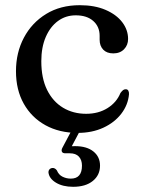

<svg xmlns="http://www.w3.org/2000/svg" viewBox="-20 -500 548 739"><path d="M473 -350Q473 -326.5 457.5 -310.5Q442 -294.5 416 -294.5Q391 -294.5 377.2 -309Q363.5 -323.5 363.5 -347V-362Q363.5 -397.5 339 -419.2Q314.5 -441 271.5 -441Q233 -441 203.2 -419.2Q173.5 -397.5 156.2 -357.8Q139 -318 139 -264.5Q139 -199 161.2 -154Q183.5 -109 222.5 -85.5Q261.5 -62 311.5 -62Q359 -62 394 -84Q429 -106 443.5 -142Q450 -150.5 454.2 -153.5Q458.5 -156.5 464 -156.5Q471 -156.5 474 -150.8Q477 -145 476.5 -137.5Q473 -96.5 447 -62.5Q421 -28.5 377.8 -8.5Q334.5 11.5 279 11.5Q208.5 11.5 155 -18Q101.5 -47.5 71.5 -100.8Q41.5 -154 41.5 -226Q41.5 -297.5 72 -355Q102.5 -412.5 157.5 -446.2Q212.5 -480 287 -480Q344.5 -480 386.2 -462Q428 -444 450.5 -414.5Q473 -385 473 -350ZM259.5 -5.5H292.5L252 71L232 65Q239.5 63.5 248.5 63Q257.5 62.5 269 62.5Q314 62.5 339.5 83Q365 103.5 365 137.5Q365 174 337.2 196.5Q309.5 219 261.5 219Q221.5 219 195.2 203Q169 187 166.5 163.5Q166.5 156 170.8 151.5Q175 147 181 146.5Q187 146 191.5 148.8Q196 151.5 199 156Q206 173 220.8 180.2Q235.5 187.5 252.5 187.5Q295.5 187.5 295.5 137.5Q295.5 116 283.8 103Q272 90 248.5 90H231.5Q221 90 218.2 83.8Q215.5 77.5 220 69Z"/></svg>

Font: Fraunces 12pt
Style: Regular
Weight: 400
Version: Version 1.000;[b76b70a41]